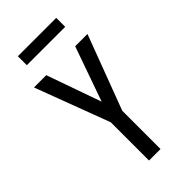

<svg xmlns="http://www.w3.org/2000/svg" viewBox="-280 -990 1061 1061"><g transform="rotate(-45 250.0 -460.0)"><path d="M205 0V-299L41 -735H137L250 -415L363 -735H459L295 -299V0ZM100 -850V-920H400V-850Z"/></g></svg>

Font: Iosevka Medium
Style: Regular
Weight: 500
Monospace: yes
Designer: Belleve Invis
Foundry: Belleve Invis
Version: Version 32.5.0; ttfautohint (v1.8.4)